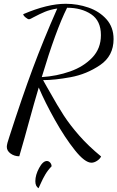

<svg xmlns="http://www.w3.org/2000/svg" viewBox="-20 -740 621 1016"><path d="M185 -277Q162 -200 131 -87Q114 -23 82 87Q56 87 36 72.5Q16 58 16 37Q16 22 30 -18Q97 -226 153 -376.5Q209 -527 283 -695Q245 -689 217.5 -677.5Q190 -666 158 -649Q139 -638 134 -638Q127 -638 115 -648Q103 -658 103 -665Q231 -720 328 -720Q390 -720 448 -700Q506 -680 543.5 -638Q581 -596 581 -533Q581 -444 509.5 -395.5Q438 -347 353.5 -331.5Q269 -316 208 -316Q218 -298 226.5 -283Q235 -268 242 -256Q285 -179 317.5 -129Q350 -79 398.5 -23.5Q447 32 515 88Q509 101 493.5 111Q478 121 464 121Q429 121 376 54.5Q323 -12 270.5 -105.5Q218 -199 185 -277ZM514 -554Q514 -630 462.5 -664.5Q411 -699 335 -699Q275 -579 201 -332Q280 -337 351 -362Q422 -387 468 -435Q514 -483 514 -554ZM167 219Q167 186 187 149Q207 112 228 112Q238 112 245.5 120.5Q253 129 253 140Q232 162 219 184.5Q206 207 197 227.5Q188 248 184 256Q167 246 167 219Z"/></svg>

Font: Dancing Script
Style: Regular
Weight: 400
Designer: Pablo Impallari
Foundry: Pablo Impallari
Version: Version 2.000